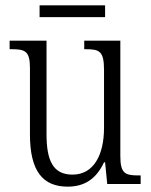

<svg xmlns="http://www.w3.org/2000/svg" viewBox="-20 -688 566 718"><path d="M128 -624H373V-668H128ZM233 10C296 10 340 -19 369 -81H373L381 0H506V-32H499C449 -32 430 -38 430 -104V-536H295V-504H300C352 -504 369 -497 369 -426V-210C369 -111 332 -35 251 -35C178 -35 154 -88 154 -186V-536H16V-504H23C74 -504 92 -497 92 -434V-185C92 -47 141 10 233 10Z"/></svg>

Font: Noto Serif Devanagari Condensed Light
Style: Regular
Weight: 300
Width: 3
Designer: Universal Thirst, Indian Type Foundry and the Monotype Design Team
Foundry: Monotype Imaging Inc.
Version: Version 2.004